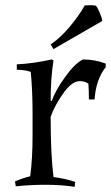

<svg xmlns="http://www.w3.org/2000/svg" viewBox="-20 -715 429 743"><path d="M269 8Q218 0 158 0Q98 0 41 6L38 -13Q68 -26 97 -33Q106 -101 106 -190V-274Q106 -366 99 -437Q75 -445 45 -445V-466Q109 -469 180 -485L187 -481Q176 -412 176 -325L180 -324Q194 -364 231.5 -416.5Q269 -469 301 -485Q346 -485 389 -469V-455Q351 -407 346 -330H324Q324 -369 322 -391Q309 -401 288 -401Q258 -401 224.5 -353.5Q191 -306 176 -263Q176 -118 187 -30Q237 -23 271 -11ZM308 -694Q318 -695 329.5 -695Q341 -695 351 -693Q358 -685 366.5 -664.5Q375 -644 376 -634L187 -525L176 -543Q213 -568 248.5 -610Q284 -652 308 -694Z"/></svg>

Font: Almendra
Style: Regular
Weight: 400
Designer: Ana Sanfelippo
Foundry: Ana Sanfelippo
Version: Version 1.004